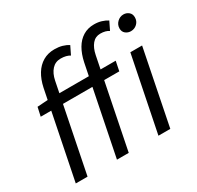

<svg xmlns="http://www.w3.org/2000/svg" viewBox="-155 -903 1109 1081"><g transform="rotate(-30 399.5 -362.0)"><path d="M42.8 0 155 -557.1Q165.3 -605.9 186.8 -641.1Q208.3 -676.2 240.8 -695.3Q273.3 -714.4 315.5 -714.4Q342.9 -714.4 365.5 -708.1Q388 -701.7 405.4 -690.2L379.5 -637.1Q368.7 -644 353.8 -647.8Q339 -651.6 320.1 -651.6Q285.3 -651.6 262.8 -626.9Q240.2 -602.2 231.5 -559.3L119.4 0ZM310.6 0 424.7 -567.1Q435.1 -615.9 455.6 -651.1Q476.1 -686.2 507.1 -705.3Q538 -724.4 578.9 -724.4Q605.1 -724.4 626.7 -717.7Q648.3 -711.1 665.1 -700.2L639.1 -647.1Q628.9 -654 615.1 -657.8Q601.2 -661.6 583.5 -661.6Q551.3 -661.6 530.6 -636.9Q509.9 -612.2 501.3 -569.3L387.2 0ZM59.7 -424 72.3 -481.4 142.5 -486.1H583.1L570.5 -424ZM580.3 0 678.2 -486H754.6L657.4 0ZM740.9 -586.8Q721.9 -586.8 707.1 -598.6Q692.3 -610.5 692.3 -631.7Q692.3 -656.3 709.8 -673.2Q727.4 -690.1 750.3 -690.1Q769.7 -690.1 784.3 -678Q798.9 -666 798.9 -643.9Q798.9 -619.4 781.9 -603.1Q764.8 -586.8 740.9 -586.8Z"/></g></svg>

Font: Source Sans 3
Style: Italic
Weight: 200
Italic angle: -11°
Designer: Paul D. Hunt
Foundry: Adobe
Version: Version 3.046;hotconv 1.0.118;makeotfexe 2.5.65603